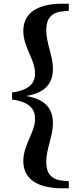

<svg xmlns="http://www.w3.org/2000/svg" viewBox="-20 -830 423 1030"><path d="M45 -296C145 -282 168 -241 168 -191C168 -120 105 -53 105 34C105 134 187 180 313 180H349V142L316 139C255 134 228 99 228 39C228 -31 264 -101 264 -168C264 -240 231 -297 119 -315C231 -333 264 -390 264 -462C264 -529 228 -599 228 -668C228 -729 255 -764 316 -769L349 -772V-810H313C187 -810 105 -764 105 -664C105 -577 168 -510 168 -438C168 -389 145 -348 45 -334Z"/></svg>

Font: Noto Serif CJK SC Black
Style: Regular
Weight: 900
Designer: Ryoko NISHIZUKA 西塚涼子 (kana & ideographs); Frank Grießhammer (Latin, Greek & Cyrillic); Wenlong ZHANG 张文龙 (bopomofo); San
Foundry: Adobe
Version: Version 2.001;hotconv 1.1.0;makeotfexe 2.6.0